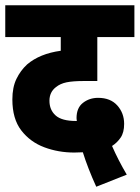

<svg xmlns="http://www.w3.org/2000/svg" viewBox="-20 -642 531 730"><path d="M346 68Q330 33 317 -0.5Q304 -34 295 -63Q277 -62 262 -62Q202 -62 148.5 -82Q95 -102 61 -146Q27 -190 27 -264Q27 -310 42.5 -342Q58 -374 83 -397Q131 -438 211 -449V-501H0V-622H491V-501H350V-334H300Q257 -334 233 -329Q209 -324 193 -311Q168 -292 168 -259Q168 -224 191.5 -203Q215 -182 269 -182Q270 -182 272 -182Q271 -188 271 -193Q271 -232 295.5 -251Q320 -270 353 -270Q400 -270 426 -241Q452 -212 452 -171Q452 -138 438.5 -118.5Q425 -99 406 -87Q429 -34 462 22Z"/></svg>

Font: Noto Sans Condensed ExtraBold
Style: Italic
Weight: 800
Width: 3
Italic angle: -12°
Designer: Monotype Design Team
Foundry: Monotype Imaging Inc.
Version: Version 2.013; ttfautohint (v1.8.4.7-5d5b)